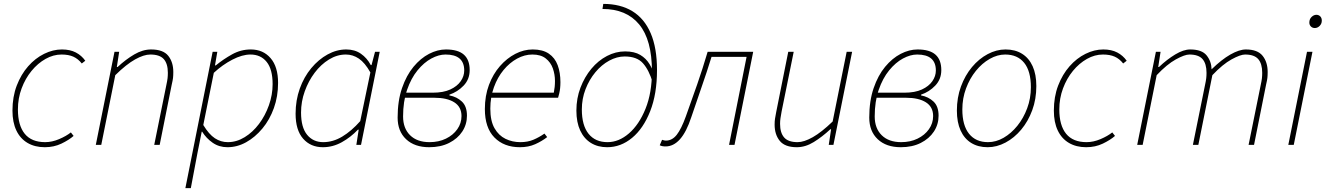

<svg xmlns="http://www.w3.org/2000/svg" viewBox="-20 -744 6808 986"><path d="M210 12Q159 12 121.5 -10Q84 -32 64 -74Q44 -116 44 -176Q44 -247 66 -304.5Q88 -362 124.5 -403.5Q161 -445 206.5 -467.5Q252 -490 298 -490Q340 -490 369.5 -474.5Q399 -459 418 -432L400 -418Q381 -442 356.5 -453Q332 -464 296 -464Q254 -464 214 -441.5Q174 -419 142 -380Q110 -341 91 -290Q72 -239 72 -182Q72 -100 107 -57Q142 -14 212 -14Q247 -14 283.5 -29.5Q320 -45 344 -64L358 -46Q334 -25 295.5 -6.5Q257 12 210 12Z M472 0 568 -478H592L580 -400H584Q626 -439 669.5 -464.5Q713 -490 756 -490Q818 -490 844 -457.5Q870 -425 870 -374Q870 -356 868.5 -343.5Q867 -331 862 -310L800 0H772L834 -306Q839 -329 840.5 -342Q842 -355 842 -370Q842 -417 821 -440.5Q800 -464 752 -464Q719 -464 674 -439Q629 -414 572 -358L500 0Z M932 222 1072 -478H1096L1084 -408H1088Q1127 -440 1172 -465Q1217 -490 1268 -490Q1331 -490 1369.5 -445.5Q1408 -401 1408 -318Q1408 -249 1386.5 -189Q1365 -129 1327.5 -84Q1290 -39 1244 -13.5Q1198 12 1148 12Q1105 12 1072 -11Q1039 -34 1018 -68H1016L994 42L960 222ZM1150 -14Q1195 -14 1236.5 -39.5Q1278 -65 1310 -107.5Q1342 -150 1361 -203.5Q1380 -257 1380 -312Q1380 -388 1349.5 -426Q1319 -464 1266 -464Q1224 -464 1173 -437.5Q1122 -411 1078 -370L1024 -102Q1053 -54 1083.5 -34Q1114 -14 1150 -14Z M1638 12Q1575 12 1536.5 -32Q1498 -76 1498 -160Q1498 -229 1519.5 -289Q1541 -349 1578.5 -394Q1616 -439 1662.5 -464.5Q1709 -490 1758 -490Q1802 -490 1833.5 -468Q1865 -446 1884 -410H1888L1906 -478H1930L1834 0H1810L1822 -78H1818Q1781 -39 1735 -13.5Q1689 12 1638 12ZM1640 -14Q1690 -14 1737.5 -42.5Q1785 -71 1830 -122L1882 -372Q1854 -422 1823 -443Q1792 -464 1756 -464Q1711 -464 1669.5 -438.5Q1628 -413 1596 -370.5Q1564 -328 1545 -275Q1526 -222 1526 -166Q1526 -90 1557 -52Q1588 -14 1640 -14Z M2184 12Q2109 12 2065.5 -29Q2022 -70 2022 -140Q2022 -226 2044.5 -291.5Q2067 -357 2103.5 -401Q2140 -445 2183.5 -467.5Q2227 -490 2270 -490Q2332 -490 2362 -463.5Q2392 -437 2392 -384Q2392 -337 2361 -304.5Q2330 -272 2288 -258V-254Q2326 -247 2352 -222.5Q2378 -198 2378 -150Q2378 -105 2354 -68.5Q2330 -32 2286.5 -10Q2243 12 2184 12ZM2186 -14Q2233 -14 2270 -32Q2307 -50 2328.5 -80.5Q2350 -111 2350 -148Q2350 -195 2313 -218.5Q2276 -242 2211 -242H2045L2050 -268H2202Q2257 -268 2292.5 -284.5Q2328 -301 2346 -327Q2364 -353 2364 -382Q2364 -464 2268 -464Q2233 -464 2195 -443.5Q2157 -423 2124 -382.5Q2091 -342 2070.5 -282.5Q2050 -223 2050 -146Q2050 -85 2086 -49.5Q2122 -14 2186 -14Z M2650 12Q2568 12 2519 -38Q2470 -88 2470 -184Q2470 -252 2491 -308Q2512 -364 2547.5 -404.5Q2583 -445 2626.5 -467.5Q2670 -490 2716 -490Q2767 -490 2798.5 -468.5Q2830 -447 2844 -409Q2858 -371 2858 -322Q2858 -306 2856.5 -291.5Q2855 -277 2852 -264.5Q2849 -252 2846 -242H2494L2500 -268H2824Q2827 -283 2828.5 -297.5Q2830 -312 2830 -328Q2830 -362 2819 -393Q2808 -424 2782.5 -444Q2757 -464 2714 -464Q2674 -464 2635.5 -443Q2597 -422 2566 -384.5Q2535 -347 2516.5 -296Q2498 -245 2498 -186Q2498 -123 2519.5 -85.5Q2541 -48 2576 -31Q2611 -14 2652 -14Q2690 -14 2719.5 -26.5Q2749 -39 2776 -58L2790 -40Q2763 -19 2728.5 -3.5Q2694 12 2650 12Z M3098 12Q3050 12 3014.5 -10Q2979 -32 2959.5 -74Q2940 -116 2940 -176Q2940 -239 2961 -294Q2982 -349 3017 -391Q3052 -433 3097 -456.5Q3142 -480 3190 -480Q3238 -480 3268 -462Q3298 -444 3315.5 -415Q3333 -386 3342 -352L3332 -320Q3313 -384 3282 -419Q3251 -454 3188 -454Q3148 -454 3108.5 -432.5Q3069 -411 3037.5 -373Q3006 -335 2987 -286Q2968 -237 2968 -182Q2968 -100 3002.5 -57Q3037 -14 3100 -14Q3158 -14 3210 -59Q3262 -104 3295 -185.5Q3328 -267 3328 -378Q3328 -539 3262.5 -618.5Q3197 -698 3074 -698L3078 -724Q3166 -724 3227.5 -686.5Q3289 -649 3321.5 -573.5Q3354 -498 3354 -384Q3354 -262 3319 -173Q3284 -84 3226 -36Q3168 12 3098 12Z M3398 8Q3388 8 3381 6.5Q3374 5 3368 2L3380 -26Q3384 -25 3389 -23.5Q3394 -22 3400 -22Q3432 -22 3455.5 -52Q3479 -82 3502 -146Q3532 -229 3560.5 -311Q3589 -393 3614 -478H3848L3752 0H3724L3814 -452H3634Q3610 -374 3583 -297Q3556 -220 3530 -142Q3505 -66 3472 -29Q3439 8 3398 8Z M4072 12Q4011 12 3984.5 -20.5Q3958 -53 3958 -104Q3958 -122 3960 -134.5Q3962 -147 3966 -168L4028 -478H4056L3994 -172Q3990 -150 3988 -136.5Q3986 -123 3986 -108Q3986 -62 4007 -38Q4028 -14 4076 -14Q4109 -14 4154 -39.5Q4199 -65 4256 -120L4328 -478H4356L4260 0H4236L4248 -80H4244Q4202 -41 4159 -14.5Q4116 12 4072 12Z M4606 12Q4531 12 4487.5 -29Q4444 -70 4444 -140Q4444 -226 4466.5 -291.5Q4489 -357 4525.5 -401Q4562 -445 4605.5 -467.5Q4649 -490 4692 -490Q4754 -490 4784 -463.5Q4814 -437 4814 -384Q4814 -337 4783 -304.5Q4752 -272 4710 -258V-254Q4748 -247 4774 -222.5Q4800 -198 4800 -150Q4800 -105 4776 -68.5Q4752 -32 4708.5 -10Q4665 12 4606 12ZM4608 -14Q4655 -14 4692 -32Q4729 -50 4750.5 -80.5Q4772 -111 4772 -148Q4772 -195 4735 -218.5Q4698 -242 4633 -242H4467L4472 -268H4624Q4679 -268 4714.5 -284.5Q4750 -301 4768 -327Q4786 -353 4786 -382Q4786 -464 4690 -464Q4655 -464 4617 -443.5Q4579 -423 4546 -382.5Q4513 -342 4492.5 -282.5Q4472 -223 4472 -146Q4472 -85 4508 -49.5Q4544 -14 4608 -14Z M5052 12Q5003 12 4967.5 -10Q4932 -32 4913 -74Q4894 -116 4894 -176Q4894 -243 4915 -300Q4936 -357 4971.5 -399.5Q5007 -442 5052 -466Q5097 -490 5144 -490Q5193 -490 5228.5 -468Q5264 -446 5283 -404Q5302 -362 5302 -302Q5302 -235 5281 -178Q5260 -121 5224.5 -78.5Q5189 -36 5144 -12Q5099 12 5052 12ZM5054 -14Q5095 -14 5134 -36.5Q5173 -59 5204.5 -98Q5236 -137 5255 -188Q5274 -239 5274 -296Q5274 -379 5239.5 -421.5Q5205 -464 5142 -464Q5102 -464 5062.5 -441.5Q5023 -419 4991.5 -380Q4960 -341 4941 -290Q4922 -239 4922 -182Q4922 -100 4956.5 -57Q4991 -14 5054 -14Z M5558 12Q5507 12 5469.5 -10Q5432 -32 5412 -74Q5392 -116 5392 -176Q5392 -247 5414 -304.5Q5436 -362 5472.5 -403.5Q5509 -445 5554.5 -467.5Q5600 -490 5646 -490Q5688 -490 5717.5 -474.5Q5747 -459 5766 -432L5748 -418Q5729 -442 5704.5 -453Q5680 -464 5644 -464Q5602 -464 5562 -441.5Q5522 -419 5490 -380Q5458 -341 5439 -290Q5420 -239 5420 -182Q5420 -100 5455 -57Q5490 -14 5560 -14Q5595 -14 5631.5 -29.5Q5668 -45 5692 -64L5706 -46Q5682 -25 5643.5 -6.5Q5605 12 5558 12Z M5820 0 5916 -478H5940L5928 -400H5932Q5973 -439 6015.5 -464.5Q6058 -490 6092 -490Q6152 -490 6176.5 -459.5Q6201 -429 6202 -388Q6253 -438 6298.5 -464Q6344 -490 6378 -490Q6438 -490 6464 -457.5Q6490 -425 6490 -374Q6490 -356 6488.5 -343.5Q6487 -331 6482 -310L6420 0H6392L6454 -306Q6459 -329 6460.5 -342Q6462 -355 6462 -370Q6462 -417 6441.5 -440.5Q6421 -464 6374 -464Q6350 -464 6304.5 -439Q6259 -414 6206 -358L6134 0H6106L6168 -306Q6173 -329 6174.5 -342Q6176 -355 6176 -370Q6176 -417 6155.5 -440.5Q6135 -464 6088 -464Q6064 -464 6018.5 -439Q5973 -414 5920 -358L5848 0Z M6596 0 6692 -478H6720L6624 0ZM6732 -600Q6720 -600 6712 -608Q6704 -616 6704 -628Q6704 -646 6715.5 -657Q6727 -668 6740 -668Q6752 -668 6760 -660Q6768 -652 6768 -638Q6768 -622 6757 -611Q6746 -600 6732 -600Z"/></svg>

Font: Source Sans 3 VF
Style: Italic
Weight: 200
Italic angle: -11°
Designer: Paul D. Hunt
Foundry: Adobe Systems Incorporated
Version: Version 3.042;hotconv 1.0.118;makeotfexe 2.5.65603